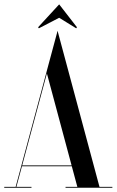

<svg xmlns="http://www.w3.org/2000/svg" viewBox="-47 -882 548 902"><path d="M311 -749 314.5 -754 231 -861.5 132 -754 135.5 -749 231 -798.5ZM225.3 -730.3 225.5 -731 223.5 -737 171.5 -544V-543.7L26.5 -4H-27.1V0H100.9V-4H30L56.1 -101H290.3L316.4 -4H260.9V0H480.9V-4H420.4ZM173.3 -537.1 289.3 -105H57.2Z"/></svg>

Font: Picaflor 96 pt
Style: Regular
Weight: 400
Designer: Ariel Martín Pérez
Foundry: Tunera Type Foundry
Version: Version 1.000;hotconv 1.0.109;makeotfexe 2.5.65596